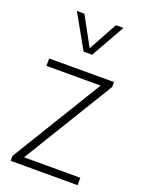

<svg xmlns="http://www.w3.org/2000/svg" viewBox="-152 -879 709 949"><g transform="rotate(20 203.0 -404.0)"><path d="M28.5 0V-26L319 -501.5H34V-540.5H375V-514.5L84.5 -39H380.5V0ZM182.5 -630.5 82.5 -808H122L205 -656.5L288 -808H327.5L227.5 -630.5Z"/></g></svg>

Font: Encode Sans Semi Condensed ExtraLight
Style: Regular
Weight: 200
Width: 4
Designer: Multiple Designers
Foundry: Impallari Type
Version: Version 3.000; ttfautohint (v1.8.3) -l 8 -r 50 -G 200 -x 14 